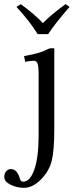

<svg xmlns="http://www.w3.org/2000/svg" viewBox="-59 -672 356 915"><path d="M120.6 -509.3Q83.5 -569.8 19.5 -639.2L40 -652.3Q106.4 -603.5 145.5 -562Q186 -603.5 253.4 -652.3L272.5 -639.2Q202.1 -558.6 170.4 -509.3ZM50.8 193.8Q84.5 193.8 104.7 135.7Q125 77.6 125 -26.4V-320.8Q125 -357.4 119.6 -369.9Q114.3 -382.3 102.5 -382.3Q85 -382.3 61 -377.4L55.7 -404.8Q130.9 -417.5 163.6 -435.5Q175.3 -441.9 184.6 -441.9H199.7V-56.6Q199.7 45.9 187.3 95.2Q174.8 144.5 134.8 184.6Q96.2 223.1 54.7 223.1Q21.5 223.1 -8.5 208.3Q-38.6 193.4 -38.6 172.4Q-38.6 154.3 -29.5 144Q-20.5 133.8 -6.8 133.8Q9.3 133.8 19.8 146.7Q30.3 159.7 35.2 177.7Q39.1 193.8 50.8 193.8Z"/></svg>

Font: Libertinage
Style: b
Weight: 400
Designer: OSP
Foundry: OSP
Version: Version 1.0; 2008; OFL relea